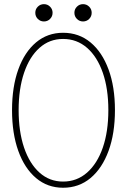

<svg xmlns="http://www.w3.org/2000/svg" viewBox="-20 -883 602 911"><path d="M279.3 7.8Q205.6 7.8 151.1 -38.1Q96.7 -84 66.9 -166.7Q37.1 -249.5 37.1 -360.4Q37.1 -471.2 66.9 -553.7Q96.7 -636.2 151.1 -681.9Q205.6 -727.5 279.3 -727.5Q354.5 -727.5 409.7 -681.6Q464.8 -635.7 495.1 -553.2Q525.4 -470.7 525.4 -360.4Q525.4 -250 495.1 -167.2Q464.8 -84.5 409.7 -38.3Q354.5 7.8 279.3 7.8ZM279.3 -21.5Q344.7 -21.5 393.1 -64Q441.4 -106.4 467.8 -182.6Q494.1 -258.8 494.1 -360.4Q494.1 -461.9 467.8 -537.8Q441.4 -613.8 393.1 -656Q344.7 -698.2 279.3 -698.2Q214.8 -698.2 167.5 -656Q120.1 -613.8 94.2 -537.6Q68.4 -461.4 68.4 -360.4Q68.4 -258.8 94.2 -182.6Q120.1 -106.4 167.5 -64Q214.8 -21.5 279.3 -21.5ZM374 -781.2Q356.9 -781.2 345 -793.2Q333 -805.2 333 -822.3Q333 -839.4 345 -851.3Q356.9 -863.3 374 -863.3Q391.1 -863.3 403.1 -851.3Q415 -839.4 415 -822.3Q415 -805.2 403.1 -793.2Q391.1 -781.2 374 -781.2ZM188.5 -781.2Q171.4 -781.2 159.4 -793.2Q147.5 -805.2 147.5 -822.3Q147.5 -839.4 159.4 -851.3Q171.4 -863.3 188.5 -863.3Q205.6 -863.3 217.5 -851.3Q229.5 -839.4 229.5 -822.3Q229.5 -805.2 217.5 -793.2Q205.6 -781.2 188.5 -781.2Z"/></svg>

Font: Reddit Mono ExtraLight
Style: Regular
Weight: 250
Monospace: yes
Designer: Stephen Hutchings
Foundry: Reddit
Version: Version 1.014